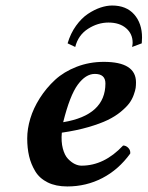

<svg xmlns="http://www.w3.org/2000/svg" viewBox="-20 -669 537 699"><path d="M363.8 -365.2Q363.8 -399.9 325.2 -399.9Q292 -399.9 263.2 -360.8Q234.4 -321.8 210 -224.1Q363.8 -249.5 363.8 -365.2ZM475.1 -369.1Q475.1 -358.4 473.9 -349.1Q472.7 -339.8 466.8 -323.5Q460.9 -307.1 450.7 -293.2Q440.4 -279.3 420.2 -262.5Q399.9 -245.6 372.3 -232.2Q344.7 -218.8 301.8 -206.3Q258.8 -193.8 205.1 -186Q202.1 -153.3 208.7 -128.4Q215.3 -103.5 227.5 -90.8Q239.7 -78.1 252.2 -72Q264.6 -65.9 276.9 -65.9Q359.4 -65.9 428.2 -139.2Q439 -139.2 447.3 -130.4Q455.6 -121.6 454.1 -109.9Q411.6 -51.3 352.8 -20.8Q293.9 9.8 225.1 9.8Q183.1 9.8 153.6 -4.9Q124 -19.5 108.4 -45.4Q92.8 -71.3 85.9 -100.6Q79.1 -129.9 79.1 -165Q79.1 -199.7 90.3 -237.3Q101.6 -274.9 125 -311.8Q148.4 -348.6 180.4 -378.2Q212.4 -407.7 258.8 -425.8Q305.2 -443.8 357.9 -443.8Q475.1 -443.8 475.1 -369.1ZM460.9 -498Q462.9 -507.8 462.9 -513.2Q462.9 -545.9 439 -566.4Q415 -586.9 375 -586.9Q335.9 -586.9 300.3 -564Q264.6 -541 253.9 -498L226.1 -511.2Q236.8 -547.4 256.8 -575.2Q276.9 -603 300 -618.4Q323.2 -633.8 345.7 -641.4Q368.2 -648.9 388.2 -648.9Q439.9 -648.9 468.5 -616.5Q497.1 -584 497.1 -532.2Q497.1 -528.8 496.6 -521.7Q496.1 -514.6 496.1 -511.2Z"/></svg>

Font: Linux Libertine G
Style: Semibold Italic
Weight: 600
Italic angle: -11.5°
Designer: Philipp H. Poll
Foundry: Philipp H. Poll
Version: Version 5.1.1